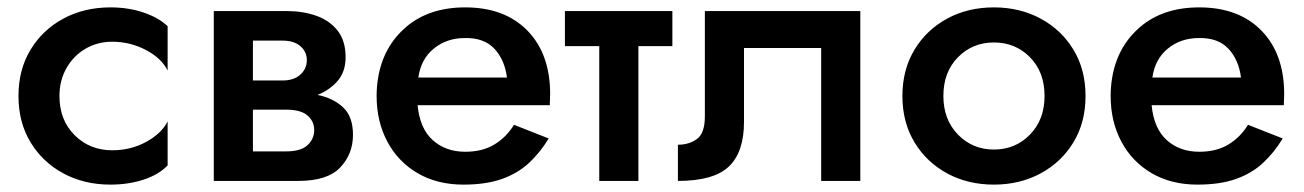

<svg xmlns="http://www.w3.org/2000/svg" viewBox="-20 -490 3533 520"><path d="M141 -230Q141 -165 182 -124Q223 -83 284 -83Q334 -83 375.5 -105.5Q417 -128 434 -161V-42Q410 -17 369 -3.5Q328 10 279 10Q208 10 151.5 -20.5Q95 -51 62.5 -105Q30 -159 30 -230Q30 -301 62.5 -355Q95 -409 151.5 -439.5Q208 -470 279 -470Q328 -470 369 -456Q410 -442 434 -419V-299Q417 -333 374.5 -355Q332 -377 284 -377Q244 -377 211.5 -358Q179 -339 160 -305.5Q141 -272 141 -230Z M559 -460H758Q800 -460 836 -447.5Q872 -435 894 -407.5Q916 -380 916 -335Q916 -296 894.5 -271Q873 -246 840 -233Q883 -224 909.5 -199Q936 -174 936 -125Q936 -73 901.5 -36.5Q867 0 788 0H559ZM745 -380H665V-272H745Q776 -272 793.5 -288Q811 -304 811 -327Q811 -350 793.5 -365Q776 -380 745 -380ZM755 -193H665V-80H755Q795 -80 813 -97Q831 -114 831 -138Q831 -161 813 -177Q795 -193 755 -193Z M1466 -115Q1443 -77 1413 -49Q1383 -21 1340 -5.5Q1297 10 1235 10Q1164 10 1111 -21Q1058 -52 1029 -106.5Q1000 -161 1000 -230Q1000 -243 1001 -255Q1002 -267 1004 -279Q1018 -364 1080 -417Q1142 -470 1240 -470Q1347 -470 1408.5 -407Q1470 -344 1470 -235Q1470 -229 1469.5 -221Q1469 -213 1469 -205H1111Q1117 -142 1152 -110.5Q1187 -79 1240 -79Q1287 -79 1319.5 -99Q1352 -119 1372 -152ZM1239 -387Q1190 -387 1155 -358.5Q1120 -330 1113 -280H1353Q1347 -328 1319 -358Q1291 -388 1239 -387Z M1510 -460H1801V-365H1709V0H1603V-365H1510Z M2310 -460V0H2204V-360H1995V-160Q1995 -78 1954 -39Q1913 0 1816 0V-98Q1846 -98 1867.5 -113.5Q1889 -129 1889 -175V-460Z M2424 -230Q2424 -301 2456.5 -355Q2489 -409 2545 -439.5Q2601 -470 2672 -470Q2742 -470 2798.5 -439.5Q2855 -409 2887.5 -355Q2920 -301 2920 -230Q2920 -159 2887.5 -105Q2855 -51 2798.5 -20.5Q2742 10 2672 10Q2601 10 2545 -20.5Q2489 -51 2456.5 -105Q2424 -159 2424 -230ZM2535 -230Q2535 -166 2574.5 -125.5Q2614 -85 2672 -85Q2730 -85 2769.5 -125.5Q2809 -166 2809 -230Q2809 -295 2769.5 -335Q2730 -375 2672 -375Q2614 -375 2574.5 -335Q2535 -295 2535 -230Z M3454 -115Q3431 -77 3401 -49Q3371 -21 3328 -5.5Q3285 10 3223 10Q3152 10 3099 -21Q3046 -52 3017 -106.5Q2988 -161 2988 -230Q2988 -243 2989 -255Q2990 -267 2992 -279Q3006 -364 3068 -417Q3130 -470 3228 -470Q3335 -470 3396.5 -407Q3458 -344 3458 -235Q3458 -229 3457.5 -221Q3457 -213 3457 -205H3099Q3105 -142 3140 -110.5Q3175 -79 3228 -79Q3275 -79 3307.5 -99Q3340 -119 3360 -152ZM3227 -387Q3178 -387 3143 -358.5Q3108 -330 3101 -280H3341Q3335 -328 3307 -358Q3279 -388 3227 -387Z"/></svg>

Font: Jost* Medium
Style: Regular
Weight: 500
Version: Version 3.7